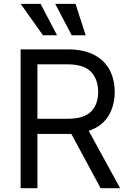

<svg xmlns="http://www.w3.org/2000/svg" viewBox="-20 -986 679 1006"><path d="M88.1 0V-727.3H333.8Q419 -727.3 473.7 -698.3Q528.4 -669.4 554.7 -619Q581 -568.5 581 -504.3Q581 -431.8 547.8 -378Q514.6 -324.2 445 -300.4L609.4 0H507.1L353.7 -284.4Q344.8 -284.1 335.2 -284.1H176.1V0ZM176.1 -363.6H332.4Q419.7 -363.6 457 -401.3Q494.3 -438.9 494.3 -504.3Q494.3 -570 456.9 -609.6Q419.4 -649.1 331 -649.1H176.1ZM355.8 -801.1 269.2 -965.9H375.7L429 -801.1ZM205.3 -801.1 88.1 -965.9H192.5L279.1 -801.1Z"/></svg>

Font: Inter Alia
Style: Regular
Weight: 400
Designer: Rasmus Andersson (Latin, Greek, Cyrillic etc.) and Evan from Shavian.info (Shavian, old style figures)
Foundry: Shavian.info
Version: Version 0.001;git-37ab20767